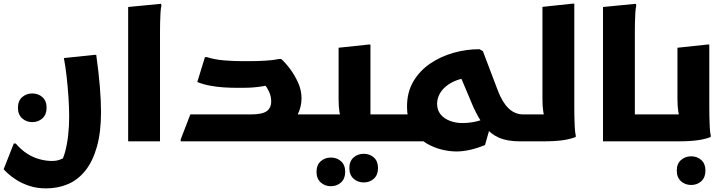

<svg xmlns="http://www.w3.org/2000/svg" viewBox="-59 -781 4019 1061"><path d="M28 12Q58 47.3 92 68.7Q125.9 90.1 161.2 99.3Q196.5 108.5 227.8 108.5Q257.2 108.5 279.1 98.5Q300.9 88.5 314.6 84.6L272.3 124.6Q289.1 100.4 300.3 59.8Q311.6 19.2 317.4 -31.5Q323.2 -82.2 323.2 -135.2Q323.2 -189 319.2 -246.9Q315.2 -304.7 308.9 -360Q302.6 -415.2 294 -460.2L462 -477.8H472.8Q486.2 -382.8 492.7 -303.4Q499.2 -224 499.2 -162Q499.2 -50.6 476.6 29.5Q454 109.7 413.4 160.9Q372.7 212.1 317.3 236.1Q261.9 260 195.6 260Q145.3 260 104.2 246.5Q63.2 233 33.1 213.9Q3.1 194.8 -15.2 177.8Q-33.4 160.9 -38.8 154L17.2 12ZM119.3 -106.2Q86.5 -106.2 63.3 -127.1Q40.1 -148.1 40.1 -185.4Q40.1 -223.4 63.3 -244Q86.5 -264.6 119.3 -264.6Q152.8 -264.6 175.6 -244Q198.5 -223.4 198.5 -185.4Q198.5 -148.1 175.6 -127.1Q152.8 -106.2 119.3 -106.2Z M649.2 -742.4 830.4 -760 833.2 -752Q829.2 -734 827.7 -707Q826.2 -680 825.7 -652Q825.2 -624 825.2 -604V0H649.2Z M1286 0V-148.7H1703.9V-20L1683.9 0ZM939.6 -10.8 992.8 -148.7H1326.1Q1389.3 -148.7 1414.4 -166.3Q1439.6 -183.9 1439.6 -221.3Q1439.6 -250.9 1425.9 -278.3Q1412.3 -305.7 1394.7 -323.8L1467.5 -319.3Q1425.6 -309.8 1395.6 -304.8Q1365.7 -299.9 1339.8 -297.8Q1314 -295.8 1283.6 -295.8H1244.8Q1215.3 -295.8 1177.7 -298.1Q1140.2 -300.4 1102.4 -307.4Q1064.6 -314.4 1031.2 -327.8L1073.6 -465.4H1084.4Q1127.2 -451.5 1180 -447.3Q1232.8 -443 1282.4 -443H1314.4Q1361.8 -443 1407.5 -445.7Q1453.2 -448.4 1483.2 -455H1495.2Q1520.2 -432 1545.7 -397.6Q1571.2 -363.1 1589.2 -322.2Q1607.2 -281.3 1607.2 -238.5Q1607.2 -188.6 1584.3 -144.8Q1561.4 -101 1506.9 -68.9L1473.4 -17.5Q1448.3 -9.3 1417.1 -4.7Q1386 0 1347.8 0H939.6Z M1704 -148.7H1891.7L1833.2 -122.1Q1821.5 -134 1816.8 -162.7Q1812.1 -191.3 1812.1 -232.8V-517.2L1977.3 -534.8H1988.1V-77.1L1916.5 -148.7H2116.5V-20L2096.5 0H1684V-128.7ZM1871.5 147.6Q1871.5 110 1894.7 89.4Q1917.9 68.8 1951.1 68.8Q1984.2 68.8 2007.1 89.4Q2029.9 110 2029.9 147.6Q2029.9 185.3 2007.2 206.3Q1984.4 227.2 1950.7 227.2Q1917.9 227.2 1894.7 206.3Q1871.5 185.3 1871.5 147.6ZM1690.1 168.5Q1690.1 130.8 1713.3 110.2Q1736.5 89.6 1769.7 89.6Q1802.8 89.6 1825.7 110.2Q1848.5 130.8 1848.5 168.5Q1848.5 206.1 1825.8 227.1Q1803 248 1769.3 248Q1736.5 248 1713.3 227.1Q1690.1 206.1 1690.1 168.5Z M2290 -148.7 2331 0H2097V-128.7L2117 -148.7ZM2812.9 0Q2744.5 0 2698.6 -20Q2652.8 -39.9 2620.4 -81Q2588 -122.1 2557.8 -186.9L2481.3 -368.3L2540.6 -351.5Q2499.7 -350.3 2465.8 -337.7Q2431.9 -325.2 2407.1 -305.2Q2382.3 -285.2 2369.4 -259.8Q2356.4 -234.3 2356.4 -207.4Q2356.4 -172.3 2376.1 -148.6Q2395.8 -124.9 2427.8 -113Q2459.8 -101.1 2495 -101.1Q2539 -101.1 2578.7 -111.3Q2618.4 -121.4 2642.2 -132.8L2662 -122.7L2621.2 20.3Q2581.2 37.2 2540.4 46.6Q2499.5 56 2464.2 56Q2431.5 56 2394.3 48.4Q2357.1 40.7 2320.8 23.5Q2284.5 6.3 2255.1 -22.2Q2225.6 -50.7 2207.9 -92.9Q2190.2 -135.1 2190.2 -192.4Q2190.2 -271.1 2224.8 -330.3Q2259.4 -389.4 2317.4 -429.1Q2375.4 -468.8 2446.5 -489Q2517.5 -509.1 2590.7 -509.1L2609.5 -498.3L2692.7 -279Q2717.2 -214.8 2751.9 -181.8Q2786.6 -148.7 2832.9 -148.7V-20Z M2813 0V-128.7L2833 -148.7H3018.2L2959.7 -122.1Q2948 -134 2943.3 -162.7Q2938.6 -191.3 2938.6 -232.8V-743.1L3103.8 -760.7H3114.6V-186Q3114.6 -166 3115.1 -136.5Q3115.6 -107 3117.1 -78.5Q3118.6 -50 3122.6 -32V-24Q3092.6 -12 3049.9 -6Q3007.2 0 2944.2 0Z M3415.7 0V-148.7H3579V-20L3559 0ZM3273.2 -742.4 3454.4 -760 3457.2 -752Q3453.2 -734 3451.7 -707Q3450.2 -680 3449.7 -652Q3449.2 -624 3449.2 -604V0H3273.2Z M3559 0V-128.7L3579 -148.7H3764.2L3705.7 -122.1Q3694 -134 3689.3 -164.1Q3684.6 -194.1 3684.6 -235.6V-517.2L3849.8 -534.8H3860.6V-186Q3860.6 -166 3861.1 -136.5Q3861.6 -107 3863.1 -78.5Q3864.6 -50 3868.6 -32V-24Q3838.6 -12 3795.9 -6Q3753.2 0 3690.2 0ZM3680.9 161.6Q3680.9 124 3704.1 103.4Q3727.3 82.8 3760.5 82.8Q3793.6 82.8 3816.5 103.4Q3839.3 124 3839.3 161.6Q3839.3 199.3 3816.6 220.3Q3793.8 241.2 3760.1 241.2Q3727.3 241.2 3704.1 220.3Q3680.9 199.3 3680.9 161.6Z"/></svg>

Font: Kufam
Style: Regular
Weight: 400
Designer: Wael Morcos, Artur Schmal
Foundry: Original Type
Version: Version 1.301; ttfautohint (v1.8.3)